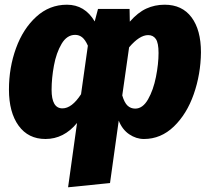

<svg xmlns="http://www.w3.org/2000/svg" viewBox="-20 -571 891 815"><path d="M833 -349Q832 -256 802.5 -171.5Q773 -87 718 -34Q663 19 591 19Q558 19 528.5 -1Q499 -21 484 -59L447 206L269 224L307 -49Q251 19 173 19Q100 19 59 -37.5Q18 -94 18 -191Q18 -284 48 -366.5Q78 -449 134 -500Q190 -551 264 -551Q340 -551 382 -480L396 -533H530L531 -479Q565 -518 601 -534.5Q637 -551 679 -551Q753 -551 793 -497.5Q833 -444 833 -349ZM324 -171 353 -377Q342 -402 329 -412.5Q316 -423 299 -423Q264 -423 241.5 -385Q219 -347 209 -293Q199 -239 199 -190Q199 -111 245 -111Q285 -111 324 -171ZM653 -346Q653 -389 641.5 -405.5Q630 -422 609 -422Q572 -422 528 -370L499 -166Q508 -135 521.5 -122.5Q535 -110 554 -110Q586 -110 608.5 -149.5Q631 -189 642 -244.5Q653 -300 653 -346Z"/></svg>

Font: Trujillo ExtraBold
Style: Italic
Weight: 800
Italic angle: -8°
Designer: Fira Sans original fonts by bBox Type GmbH, Carrois Corporate GbR, & Edenspiekermann AG / Changes by Cristiano Sobral
Foundry: Fira Sans original fonts by bBox Type GmbH, Carrois Corporate GbR, & Edenspiekermann AG / Changes by Cristiano Sobral
Version: Version 4.301;July 28, 2020;FontCreator 13.0.0.2655 64-bit